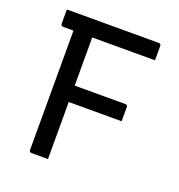

<svg xmlns="http://www.w3.org/2000/svg" viewBox="-127 -807 854 914"><g transform="rotate(20 300.0 -350.0)"><path d="M216 0H132Q129 0 126.5 -1.5Q124 -3 122.5 -5Q121 -7 121 -11V-616H69Q65 -616 62.5 -617.5Q60 -619 58.5 -621.5Q57 -624 57 -627V-700H523Q527 -700 529 -698.5Q531 -697 532.5 -695Q534 -693 534 -689V-616H216V-372H473Q478 -372 481 -369Q484 -366 484 -361V-289H216Z"/></g></svg>

Font: Code D OnePiece
Style: Regular
Weight: 400
Version: Version 1.085; ttfautohint (v1.8.4.7-5d5b);Nerd Fonts 3.0.2